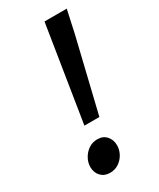

<svg xmlns="http://www.w3.org/2000/svg" viewBox="-178 -729 662 800"><g transform="rotate(-30 153.5 -329.5)"><path d="M109 -212 182 -671H289L265 -561L181 -212ZM104 12Q77 12 60.5 -5.5Q44 -23 44 -50Q44 -71 55 -91Q66 -111 84.5 -123.5Q103 -136 127 -136Q154 -136 170 -118Q186 -100 186 -73Q186 -52 175.5 -32.5Q165 -13 146.5 -0.5Q128 12 104 12Z"/></g></svg>

Font: Source Sans 3 ExtraLight SemiBold
Style: Italic
Weight: 600
Italic angle: -11°
Version: Version 3.052;hotconv 1.1.0;makeotfexe 2.6.0